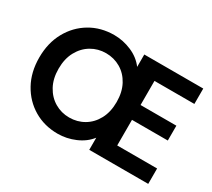

<svg xmlns="http://www.w3.org/2000/svg" viewBox="-136 -961 1351 1221"><g transform="rotate(30 539.5 -350.0)"><path d="M391 12Q293 12 215.5 -34Q138 -80 93 -161.5Q48 -243 48 -350Q48 -457 93 -538.5Q138 -620 215.5 -666Q293 -712 391 -712Q456 -712 518 -685.5Q580 -659 617 -609V-700H1050V-587H757V-410H1020V-301H757V-113H1050V0H617V-89Q580 -41 518 -14.5Q456 12 391 12ZM403 -114Q462 -114 510.5 -142.5Q559 -171 587.5 -224Q616 -277 616 -350Q616 -423 587.5 -476Q559 -529 510.5 -557.5Q462 -586 403 -586Q345 -586 296.5 -557.5Q248 -529 219 -476Q190 -423 190 -350Q190 -277 219 -224Q248 -171 296.5 -142.5Q345 -114 403 -114Z"/></g></svg>

Font: Host Grotesk Black
Style: Regular
Weight: 900
Designer: Doğukan Karapınar based on Poppins by Indian Type Foundry, Jonny Pinhorn
Foundry: Element Type
Version: Version 1.000; ttfautohint (v1.8.4.7-5d5b);gftools[0.9.33]